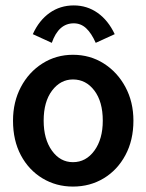

<svg xmlns="http://www.w3.org/2000/svg" viewBox="-20 -678 540 708"><path d="M249 10Q187 10 136.5 -20.5Q86 -51 57 -105.5Q28 -160 28 -233Q28 -302 57 -357Q86 -412 136.5 -444Q187 -476 249 -476Q312 -476 362.5 -444Q413 -412 442.5 -357Q472 -302 472 -233Q472 -161 442.5 -106Q413 -51 362.5 -20.5Q312 10 249 10ZM249 -80Q297 -80 328 -122.5Q359 -165 359 -233Q359 -303 328 -344Q297 -385 249 -385Q203 -385 172 -344Q141 -303 141 -233Q141 -165 171.5 -122.5Q202 -80 249 -80ZM171 -520 101 -552Q124 -603 163 -630.5Q202 -658 252 -658Q301 -658 340 -630.5Q379 -603 403 -552L333 -520Q317 -556 297.5 -574Q278 -592 252 -592Q196 -592 171 -520Z"/></svg>

Font: Inconsolata
Style: Bold
Weight: 700
Monospace: yes
Designer: Raph Levien, Cyreal, Brenton Simpson
Foundry: Raph Levien, Cyreal, Google
Version: Version 3.100; ttfautohint (v1.8.4.7-5d5b)